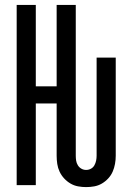

<svg xmlns="http://www.w3.org/2000/svg" viewBox="-20 -755 540 783"><path d="M331 8Q315 8 298.5 5Q282 2 267.5 -6.5Q253 -15 241.5 -27.5Q230 -40 223 -55Q216 -70 213.5 -86.5Q211 -103 211 -120V-333H126V0H48V-735H126V-403H211V-735H289V-120Q289 -110 290.5 -100Q292 -90 297.5 -81Q303 -72 312 -67Q321 -62 331 -62Q342 -62 351 -67Q360 -72 365 -81Q370 -90 372 -100Q374 -110 374 -120V-520H452V-120Q452 -103 449 -86.5Q446 -70 439.5 -55Q433 -40 421.5 -27.5Q410 -15 395.5 -6.5Q381 2 364.5 5Q348 8 331 8Z"/></svg>

Font: Zed Mono
Style: Regular
Weight: 400
Monospace: yes
Designer: Belleve Invis
Foundry: Belleve Invis
Version: Version 1.0.0; ttfautohint (v1.8.4)